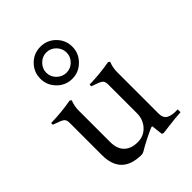

<svg xmlns="http://www.w3.org/2000/svg" viewBox="-211 -840 957 957"><g transform="rotate(-45 267.0 -361.5)"><path d="M508 -26V-6Q477 -5 415 3L375 8L366 4L359 -56H352Q328 -46 294.5 -29Q261 -12 238 2Q228 7 222 7Q80 7 80 -132V-357Q80 -375 74.5 -383Q69 -391 55 -397L14 -412V-424Q85 -425 158 -438L167 -432Q155 -403 155 -370V-149Q155 -101 180.5 -76Q206 -51 252 -51Q295 -51 323 -81.5Q351 -112 351 -156V-357Q351 -375 345.5 -383Q340 -391 326 -397L285 -412V-424Q354 -425 429 -438L438 -432Q426 -403 426 -370V-77Q426 -48 446 -36Q466 -24 508 -26ZM245 -731Q292 -731 325 -698Q358 -665 358 -618Q358 -572 324.5 -538.5Q291 -505 245 -505Q198 -505 165 -538.5Q132 -572 132 -618Q132 -665 165 -698Q198 -731 245 -731ZM246 -547Q275 -547 296 -568Q317 -589 317 -618Q317 -647 296 -668.5Q275 -690 246 -690Q217 -690 195.5 -668.5Q174 -647 174 -618Q174 -589 195.5 -568Q217 -547 246 -547Z"/></g></svg>

Font: Ibarra Real Nova
Style: Regular
Weight: 400
Designer: Jose Maria Ribagorda & Octavio Pardo
Foundry: Jose Maria Ribagorda
Version: Version 1.014